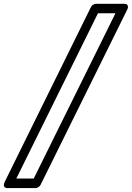

<svg xmlns="http://www.w3.org/2000/svg" viewBox="-178 -856 695 1013"><path d="M-152.8 103 301.8 -818.8Q305.2 -826.2 313.2 -831.1Q321.3 -835.9 328.1 -835.9H473.1Q474.6 -835.9 476.8 -835.9Q479 -835.9 485.1 -835Q491.2 -834 493.4 -830.8Q495.6 -827.6 497.1 -821Q498.5 -814.5 492.2 -803.2L36.1 119.1Q32.7 126.5 24.7 131.3Q16.6 136.2 9.8 136.2H-134.8Q-134.8 135.7 -138.4 136.5Q-142.1 137.2 -146.5 135.3Q-150.9 133.3 -154.3 130.6Q-157.7 127.9 -157.7 120.6Q-157.7 113.3 -152.8 103ZM-91.8 85.9H0L431.2 -786.1H338.9Z"/></svg>

Font: Trueno Bold Outline
Style: Italic
Weight: 700
Width: 6
Designer: Julieta Ulanovsky
Foundry: Julieta Ulanovsky
Version: Version 3.001b | FøM Fix